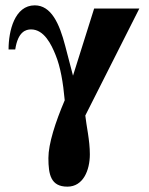

<svg xmlns="http://www.w3.org/2000/svg" viewBox="-20 -493 558 718"><path d="M332 -461 253 -210 224 -321C202 -406 171 -473 110 -473C35 -473 12 -378 12 -308H37C47 -375 77 -383 96 -383C145 -383 172 -327 188 -287C206 -243 216 -185 222 -118C187 -36 161 45 161 98C161 160 170 205 232 205C291 205 316 144 316 84C316 31 303 -22 299 -61L501 -461Z"/></svg>

Font: STIXGeneral
Style: Bold
Weight: 700
Designer: MicroPress Inc., with final additions and corrections provided by Coen Hoffman, Elsevier (retired)
Version: Version 1.1.0